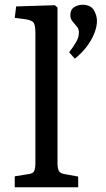

<svg xmlns="http://www.w3.org/2000/svg" viewBox="-20 -788 444 808"><path d="M42 0V-46L98 -55Q118 -57 123.5 -67.5Q129 -78 129 -106V-647Q129 -682 121.5 -692.5Q114 -703 87 -707L42 -713L48 -761L211 -766L222 -756V-102Q222 -82 227 -70Q232 -58 254 -55L309 -45V0ZM295 -541 271 -568Q291 -594 301.5 -613Q312 -632 312 -651Q312 -662 308.5 -668.5Q305 -675 296 -685Q285 -697 280.5 -705Q276 -713 276 -723Q276 -748 292.5 -758Q309 -768 327 -768Q361 -768 374.5 -746Q388 -724 388 -700Q388 -676 377 -648Q366 -620 345.5 -592.5Q325 -565 295 -541Z"/></svg>

Font: Literata 18pt
Style: Regular
Weight: 400
Designer: Latin by Veronika Burian and Jose Scaglione. Greek by Irene Vlachou. Cyrillic by Vera Evstafieva.
Foundry: TypeTogether
Version: Version 3.103;gftools[0.9.29]